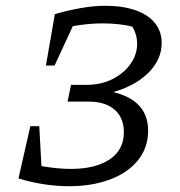

<svg xmlns="http://www.w3.org/2000/svg" viewBox="-20 -637 622 665"><path d="M44 -19 71 -73Q116 -62 154.5 -57Q193 -52 226 -52Q311 -52 360 -85Q409 -118 409 -179Q409 -229 377 -257Q345 -285 288 -285H214L226 -343H278Q330 -343 369.5 -363Q409 -383 432 -415.5Q455 -448 455 -486Q455 -506 447.5 -526Q440 -546 424 -564L450 -542Q399 -556 336 -556Q299 -556 258.5 -550.5Q218 -545 177 -535L170 -588Q218 -602 262.5 -609.5Q307 -617 345 -617Q404 -617 448 -602Q492 -587 516 -558Q540 -529 540 -488Q540 -431 494.5 -385.5Q449 -340 372 -318Q432 -304 462.5 -270.5Q493 -237 493 -184Q493 -125 457.5 -81.5Q422 -38 360 -15Q298 8 219 8Q178 8 134 1.5Q90 -5 44 -19ZM85 -200H116L126 -19H44ZM139 -410 170 -588 252 -589 169 -410Z"/></svg>

Font: Piazzolla Thin
Style: Italic
Weight: 400
Italic angle: -11.3°
Version: Version 2.005